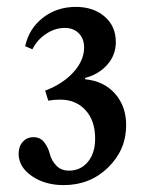

<svg xmlns="http://www.w3.org/2000/svg" viewBox="-20 -946 429 557"><path d="M120 -654 111 -683Q163 -703 193.5 -737Q224 -771 224 -808Q224 -834 208.5 -849.5Q193 -865 168 -865Q140 -865 114 -848Q88 -831 74 -803L53 -812Q64 -863 104.5 -894.5Q145 -926 200 -926Q251 -926 283.5 -898Q316 -870 316 -824Q316 -786 291 -758Q266 -730 227 -720V-716Q281 -711 313.5 -674.5Q346 -638 346 -583Q346 -511 293.5 -460Q241 -409 165 -409Q110 -409 72 -435.5Q34 -462 34 -500Q34 -521 46 -534.5Q58 -548 77 -548Q97 -548 108.5 -533Q120 -518 124.5 -499.5Q129 -481 143 -466Q157 -451 180 -451Q214 -451 235 -476.5Q256 -502 256 -544Q256 -596 228 -626.5Q200 -657 155 -657Q136 -657 120 -654Z"/></svg>

Font: Libre Caslon Text
Style: Regular
Weight: 400
Designer: Pablo Impallari, Rodrigo Fuenzalida
Foundry: Pablo Impallari, Rodrigo Fuenzalida
Version: Version 1.002